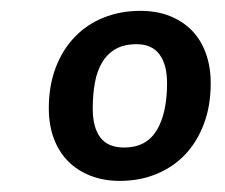

<svg xmlns="http://www.w3.org/2000/svg" viewBox="-20 -748 415 354"><path d="M239 -728Q269 -728 293 -718.5Q317 -709 333.8 -691.8Q350.5 -674.5 359.5 -649.8Q368.5 -625 368.5 -594.5Q368.5 -553 356 -519.8Q343.5 -486.5 321.5 -463.2Q299.5 -440 268.5 -427.2Q237.5 -414.5 201 -414.5Q171 -414.5 146.8 -424Q122.5 -433.5 105.5 -450.8Q88.5 -468 79.2 -492.8Q70 -517.5 70 -548.5Q70 -589.5 82.5 -622.8Q95 -656 117.5 -679.5Q140 -703 171 -715.5Q202 -728 239 -728ZM209 -476Q249.5 -476 268.8 -507.5Q288 -539 288 -594.5Q288 -629 274 -647.8Q260 -666.5 232 -666.5Q209 -666.5 193.5 -657.8Q178 -649 168.5 -633.2Q159 -617.5 155 -595.8Q151 -574 151 -547.5Q151 -513 165 -494.5Q179 -476 209 -476Z"/></svg>

Font: Lato 2
Style: Italic
Weight: 600
Italic angle: -7°
Designer: Lukasz Dziedzic with Adam Twardoch and Botio Nikoltchev
Foundry: tyPoland Lukasz Dziedzic
Version: Version 2.015; 2015-08-06; http://www.latofonts.com/